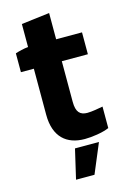

<svg xmlns="http://www.w3.org/2000/svg" viewBox="-128 -719 650 975"><g transform="rotate(-15 197.0 -231.5)"><path d="M243 7C281 7 338 -1 372 -16V-129C352 -125 313 -118 290 -118C252 -118 232 -137 232 -191V-405H369V-520H233V-658L85 -640V-519C62 -517 35 -510 17 -504V-405H85V-163C85 -46 148 7 243 7ZM146 195H243L308 40H182Z"/></g></svg>

Font: Fixel Text Bold
Style: Bold
Weight: 700
Width: 4
Designer: AlfaBravo + MacPaw
Foundry: Kyrylo Tkachov, Marchela Mozhyna, Serhii Makarenko, Maria Weinstein, Zakhar Kryvoshyya
Version: Version 1.211